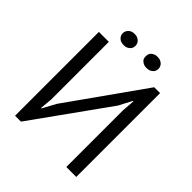

<svg xmlns="http://www.w3.org/2000/svg" viewBox="-221 -964 1107 1107"><g transform="rotate(45 332.5 -410.5)"><path d="M501 0Q521.5 0 582 0Q582 -170.9 582 -683.6Q570.3 -683.6 534.2 -683.6Q452.1 -567.4 204.1 -217.8Q193.4 -197.3 161.1 -137.7Q160.2 -137.7 157.2 -137.7Q159.2 -157.2 164.1 -214.8Q164.1 -332 164.1 -683.6Q143.6 -683.6 83 -683.6Q83 -512.7 83 0Q94.7 0 130.9 0Q213.9 -115.2 460.9 -460.9Q471.7 -480.5 502.9 -541Q503.9 -541 506.8 -541Q504.9 -521.5 501 -462.9Q501 -346.7 501 0ZM200.2 -743.2Q207 -736.3 216.8 -733.4Q226.6 -730.5 238.3 -730.5Q249 -730.5 257.8 -733.4Q266.6 -736.3 274.4 -743.2Q282.2 -749 285.2 -756.8Q289.1 -765.6 289.1 -775.4Q289.1 -785.2 285.2 -793.9Q282.2 -801.8 274.4 -808.6Q266.6 -814.5 257.8 -818.4Q249 -821.3 238.3 -821.3Q226.6 -821.3 216.8 -818.4Q207 -814.5 200.2 -808.6Q193.4 -801.8 189.5 -793.9Q185.5 -785.2 185.5 -775.4Q185.5 -765.6 189.5 -756.8Q193.4 -749 200.2 -743.2ZM386.7 -743.2Q394.5 -736.3 403.3 -733.4Q412.1 -730.5 423.8 -730.5Q435.5 -730.5 445.3 -733.4Q454.1 -736.3 461.9 -743.2Q469.7 -749 472.7 -756.8Q476.6 -765.6 476.6 -775.4Q476.6 -785.2 472.7 -793.9Q469.7 -801.8 461.9 -808.6Q454.1 -814.5 445.3 -818.4Q435.5 -821.3 423.8 -821.3Q412.1 -821.3 403.3 -818.4Q394.5 -814.5 386.7 -808.6Q378.9 -801.8 376 -793.9Q373 -785.2 373 -775.4Q373 -765.6 376 -756.8Q378.9 -749 386.7 -743.2Z"/></g></svg>

Font: Aptus Gothic JP
Style: Medium
Weight: 400
Designer: Fuminori Ogawa / Motoya
Version: Version 1